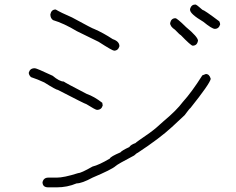

<svg xmlns="http://www.w3.org/2000/svg" viewBox="-20 -682 1040 847"><path d="M225.6 -640.1Q248 -626.5 297.9 -605Q391.1 -554.2 395.5 -554.2Q435.1 -537.1 477.5 -509.3Q506.8 -499.5 506.8 -478Q501 -458.5 483.4 -458.5Q475.6 -458.5 415 -497.6L319.3 -544.4Q261.7 -579.1 213.9 -593.3Q202.1 -601.6 202.1 -618.7Q206.5 -640.1 225.6 -640.1ZM132.3 -380.9H134.3Q141.6 -380.9 212.4 -347.7Q242.7 -322.3 261.2 -322.3Q264.6 -318.4 362.8 -267.6Q395.5 -256.3 431.2 -228.5Q431.2 -227.1 433.1 -216.8Q427.7 -197.3 407.7 -197.3Q401.4 -197.3 360.8 -222.7Q356.4 -222.7 235.8 -285.2Q228 -285.2 175.3 -318.4Q146.5 -332 116.7 -341.8Q106.9 -351.1 106.9 -361.3Q112.3 -380.9 132.3 -380.9ZM888.2 -355.5Q903.8 -355.5 909.7 -334Q904.8 -311.5 819.8 -205.1Q817.4 -205.1 794.4 -173.8L737.8 -121.1Q685.1 -72.3 587.4 -7.8Q584.5 -7.8 571.8 3.9Q498 42.5 489.7 50.8Q472.7 65.9 388.2 101.6Q341.3 127 317.9 127Q276.9 144.5 230 144.5H192.9Q167.5 144.5 167.5 121.1Q172.9 101.6 192.9 101.6H230Q262.2 101.6 323.7 82Q336.9 82 388.2 52.7Q416.5 45.9 464.4 17.6Q467.3 8.8 511.2 -9.8Q517.6 -18.1 550.3 -33.2Q556.6 -43.5 577.6 -50.8Q577.6 -52.7 640.1 -95.7Q668 -115.7 700.7 -146.5Q758.8 -194.8 786.6 -232.4Q825.7 -275.4 872.6 -349.6ZM841.8 -662.1Q847.2 -662.1 873 -638.7Q881.3 -637.7 947.3 -587.9Q951.2 -580.1 951.2 -574.2Q945.3 -554.7 927.7 -554.7Q915 -554.7 877 -585.9Q818.4 -620.6 818.4 -638.7V-642.6Q824.2 -662.1 841.8 -662.1ZM753.9 -601.6Q761.2 -601.6 800.8 -562.5Q853.5 -519 853.5 -502Q849.1 -480.5 830.1 -480.5Q822.3 -480.5 777.3 -527.3Q774.4 -527.3 752 -550.8Q730.5 -564.9 730.5 -580.1Q734.9 -601.6 753.9 -601.6Z"/></svg>

Font: CEF Fonts CJK Mono
Style: Regular
Weight: 400
Designer: PartyBoss (派对大魔王)
Version: Release 2.25